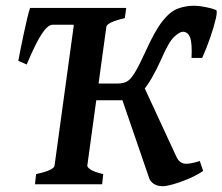

<svg xmlns="http://www.w3.org/2000/svg" viewBox="-20 -643 776 670"><path d="M336.4 0H102.1L106 -35.6Q168.5 -48.8 170.4 -65.4L237.3 -553.2Q238.3 -559.1 225.1 -566.4Q211.9 -573.7 181.2 -579.6L186 -615.2H420.4L415.5 -579.6Q353.5 -565.4 351.1 -549.3L284.7 -65.4Q283.7 -59.6 296.6 -51Q309.6 -42.5 340.3 -35.6ZM689 -46.4Q665.5 -30.8 637.2 -18.8Q608.9 -6.8 584.5 0Q560.1 6.8 548.3 6.8Q529.3 6.8 517.1 -1.2Q504.9 -9.3 501 -20L401.9 -308.6L476.1 -354L595.7 -95.7Q605 -75.7 621.8 -72.3Q638.7 -68.8 677.2 -81.1ZM685.5 -440.9H648.4Q650.9 -493.2 643.1 -512.7Q635.3 -532.2 618.2 -532.2Q607.4 -532.2 588.4 -515.1Q569.3 -498 543 -437Q509.3 -361.8 479.5 -327.4Q449.7 -293 399.4 -293H299.8L308.1 -351.6H392.1Q409.7 -351.6 422.6 -358.4Q435.5 -365.2 450.4 -389.4Q465.3 -413.6 488.8 -465.3Q520.5 -535.6 547.1 -569.3Q573.7 -603 600.6 -613Q627.4 -623 658.7 -623Q672.4 -623 695.8 -618.7Q719.2 -614.3 733.9 -607.9Q739.3 -605.5 733.2 -578.4Q727.1 -551.3 714.1 -513.4Q701.2 -475.6 685.5 -440.9ZM73.2 -418 43.9 -430.7Q46.4 -444.8 51.5 -470.2Q56.6 -495.6 62.7 -524.4Q68.8 -553.2 74.7 -577.9Q80.6 -602.5 85 -615.2H300.3L259.3 -556.6H163.6Q147 -556.6 126 -525.1Q105 -493.7 73.2 -418Z"/></svg>

Font: Gentium Plus
Style: Bold Italic
Weight: 700
Italic angle: -8°
Designer: Victor Gaultney, Annie Olsen, Iska Routamaa, Becca Hirsbrunner
Foundry: SIL International
Version: Version 6.101